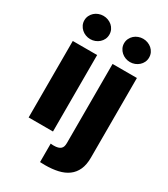

<svg xmlns="http://www.w3.org/2000/svg" viewBox="-234 -878 1035 1186"><g transform="rotate(30 283.5 -285.5)"><path d="M253.9 71.7Q259.6 72.4 264.9 72.8Q270.2 73.2 275.2 73.2Q293.3 73.2 305.4 69.8Q317.5 66.4 324.9 59.8Q332.4 53.3 335.6 43.1Q338.8 33 338.8 19.2V-545.5H512.4V22.7Q512.4 73.5 496.6 108.1Q480.8 142.8 451.7 164.2Q422.6 185.7 381.4 195.1Q340.2 204.5 289.1 204.5Q273.1 204.5 253.9 203.5ZM228.7 -545.5V0H55V-545.5ZM336.3 -692.1Q336.3 -710.2 343.8 -725.5Q351.2 -740.8 363.5 -751.8Q375.7 -762.8 391.9 -768.8Q408 -774.9 425.4 -774.9Q443.2 -774.9 459.2 -768.8Q475.1 -762.8 487.6 -752Q500 -741.1 507.3 -725.9Q514.6 -710.6 514.6 -692.1Q514.6 -674 507.3 -658.7Q500 -643.5 487.6 -632.5Q475.1 -621.4 459.2 -615.2Q443.2 -609 425.4 -609Q408 -609 391.9 -615.2Q375.7 -621.4 363.5 -632.5Q351.2 -643.5 343.8 -658.7Q336.3 -674 336.3 -692.1ZM142 -774.9Q159.8 -774.9 175.8 -768.8Q191.8 -762.8 204.2 -752Q216.6 -741.1 223.9 -725.9Q231.2 -710.6 231.2 -692.1Q231.2 -674 223.9 -658.7Q216.6 -643.5 204.2 -632.5Q191.8 -621.4 175.8 -615.2Q159.8 -609 142 -609Q124.6 -609 108.5 -615.2Q92.3 -621.4 80.1 -632.5Q67.8 -643.5 60.4 -658.7Q52.9 -674 52.9 -692.1Q52.9 -710.2 60.4 -725.5Q67.8 -740.8 80.1 -751.8Q92.3 -762.8 108.5 -768.8Q124.6 -774.9 142 -774.9Z"/></g></svg>

Font: Inter P Extra Bold
Style: Regular
Weight: 800
Designer: Rasmus Andersson
Foundry: rsms
Version: Version 3.018;git-588b23468